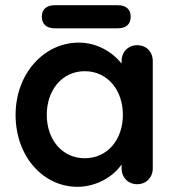

<svg xmlns="http://www.w3.org/2000/svg" viewBox="-20 -709 677 739"><path d="M448 -61C448 -26 473 0 508 0C543 0 568 -26 568 -61V-474C568 -510 543 -535 508 -535C473 -535 448 -509 448 -474V-464C413 -509 353 -545 283 -545C150 -545 40 -426 40 -267C40 -107 146 10 278 10C350 10 415 -28 448 -76ZM160 -267C160 -362 219 -435 306 -435C394 -435 453 -362 453 -267C453 -172 394 -100 306 -100C219 -100 160 -172 160 -267ZM433 -600C466 -600 483 -616 483 -645C483 -673 465 -689 433 -689H191C159 -689 141 -673 141 -645C141 -616 159 -600 191 -600Z"/></svg>

Font: Hotpoint
Style: Bold
Weight: 700
Designer: Andrew Paglinawan, Luciano Perondi, Riccardo Olocco
Foundry: CAST Cooperativa Anonima Servizi Tipografici
Version: Version 1.000;PS 2.1;hotconv 16.6.51;makeotf.lib2.5.65220